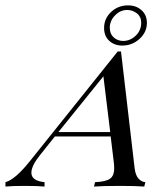

<svg xmlns="http://www.w3.org/2000/svg" viewBox="-87 -685 617 705"><path d="M446.8 -16.1 442.7 0Q410.5 -2.4 354.8 -2.4Q289.5 -2.4 258.1 0L262.1 -16.1Q300 -17.7 316.1 -28.2Q332.3 -38.7 332.3 -67.7Q332.3 -78.2 331.5 -83.9L319.4 -183.9H114.5L59.7 -115.3Q28.2 -75.8 28.2 -50.8Q28.2 -21 76.6 -16.1V0Q52.4 -2.4 3.2 -2.4Q-46 -2.4 -66.9 0V-16.1Q-31.5 -25.8 21 -91.1L345.2 -496H357.3L407.3 -67.7Q410.5 -41.1 421.8 -29Q433.1 -16.9 446.8 -16.1ZM317.7 -200 292.7 -404.8 127.4 -200ZM452.4 -600.8Q452.4 -566.9 425.4 -542.3Q398.4 -517.7 362.1 -517.7Q333.1 -517.7 314.1 -535.1Q295.2 -552.4 295.2 -582.3Q295.2 -616.9 321 -641.1Q346.8 -665.3 383.1 -665.3Q412.9 -665.3 432.7 -647.6Q452.4 -629.8 452.4 -600.8ZM431.5 -601.6Q431.5 -623.4 415.7 -635.9Q400 -648.4 379.8 -648.4Q354.8 -648.4 335.5 -628.6Q316.1 -608.9 316.1 -583.1Q316.1 -560.5 330.6 -547.6Q345.2 -534.7 365.3 -534.7Q391.1 -534.7 411.3 -554Q431.5 -573.4 431.5 -601.6Z"/></svg>

Font: Playfair Display SC
Style: Italic
Weight: 400
Italic angle: -14°
Designer: Claus Eggers Sørensen
Foundry: Claus Eggers Sørensen
Version: Version 1.202; ttfautohint (v1.6)